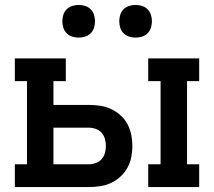

<svg xmlns="http://www.w3.org/2000/svg" viewBox="-20 -756 865 776"><path d="M579 0V-92H629V-428H579V-520H785V-428H736V-92H785V0ZM40 0V-92H89V-428H40V-520H246V-428H196V-332H339Q362 -332 385 -328.5Q408 -325 428.5 -315.5Q449 -306 466.5 -290.5Q484 -275 495 -254.5Q506 -234 510.5 -211.5Q515 -189 515 -166Q515 -143 510.5 -120.5Q506 -98 495 -78Q484 -58 466.5 -42Q449 -26 428.5 -16.5Q408 -7 385 -3.5Q362 0 339 0ZM196 -92H339Q353 -92 367 -97Q381 -102 390.5 -112.5Q400 -123 404 -137.5Q408 -152 408 -166Q408 -180 404 -194.5Q400 -209 390.5 -219.5Q381 -230 367 -235Q353 -240 339 -240H196ZM528 -604Q515 -604 502 -608Q489 -612 479.5 -621.5Q470 -631 466 -644Q462 -657 462 -670Q462 -683 466 -696Q470 -709 479.5 -718.5Q489 -728 502 -732Q515 -736 528 -736Q541 -736 554 -732Q567 -728 576.5 -718.5Q586 -709 590 -696Q594 -683 594 -670Q594 -657 590 -644Q586 -631 576.5 -621.5Q567 -612 554 -608Q541 -604 528 -604ZM298 -604Q285 -604 272 -608Q259 -612 249.5 -621.5Q240 -631 236 -644Q232 -657 232 -670Q232 -683 236 -696Q240 -709 249.5 -718.5Q259 -728 272 -732Q285 -736 298 -736Q311 -736 324 -732Q337 -728 346.5 -718.5Q356 -709 360 -696Q364 -683 364 -670Q364 -657 360 -644Q356 -631 346.5 -621.5Q337 -612 324 -608Q311 -604 298 -604Z"/></svg>

Font: Iosevka Etoile Semibold
Style: Regular
Weight: 600
Designer: Belleve Invis
Foundry: Belleve Invis
Version: Version 22.1.2; ttfautohint (v1.8.4)